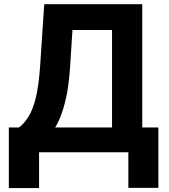

<svg xmlns="http://www.w3.org/2000/svg" viewBox="-20 -748 828 943"><path d="M23.4 175.8Q23.4 100.6 23.4 -122.1Q36.1 -122.1 73.2 -122.1Q98.6 -140.6 119.1 -173.8Q140.6 -207 155.3 -265.6Q169.9 -324.2 176.8 -419.9Q183.6 -522.5 197.3 -727.5Q317.4 -727.5 678.7 -727.5Q678.7 -576.2 678.7 -122.1Q698.2 -122.1 757.8 -122.1Q757.8 -47.9 757.8 174.8Q720.7 174.8 610.4 174.8Q610.4 130.9 610.4 0Q500 0 171.9 0Q171.9 43.9 171.9 175.8Q134.8 175.8 23.4 175.8ZM251 -122.1Q320.3 -122.1 530.3 -122.1Q530.3 -242.2 530.3 -600.6Q481.4 -600.6 335.9 -600.6Q333 -555.7 324.2 -419.9Q319.3 -347.7 309.6 -292Q298.8 -236.3 284.2 -194.3Q269.5 -152.3 251 -122.1Z"/></svg>

Font: DeepSea
Style: Bold
Weight: 700
Designer: Stem
Version: Version 3.019;git-0a5106e0b